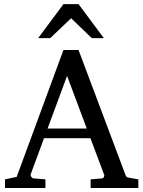

<svg xmlns="http://www.w3.org/2000/svg" viewBox="-20 -936 714 956"><path d="M314 -558.1 216.8 -295.9H412.1ZM431.2 0V-43L488.8 -47.9Q493.7 -47.9 497.1 -54.4Q500.5 -61 499 -64.9L430.2 -248H199.2L132.8 -67.9Q131.8 -64.9 132.8 -61.5Q133.8 -58.1 136.2 -54.9Q138.7 -51.8 141.6 -49.8Q144.5 -47.9 147 -47.9L206.1 -43V0H4.9V-43L63 -55.2L295.9 -687H371.1L603 -69.8Q606.4 -59.6 609.6 -56.2Q612.8 -52.7 624 -50.8L668.9 -43V0ZM437 -746.1 334 -845.2 230 -746.1H169.9L295.9 -915.5H371.1L497.1 -746.1Z"/></svg>

Font: Charis SIL Eur
Style: Regular
Weight: 400
Foundry: SIL International
Version: Version 5.000